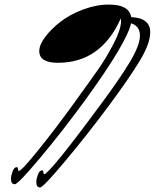

<svg xmlns="http://www.w3.org/2000/svg" viewBox="-20 -504 687 841"><path d="M458 -484Q545 -484 555 -429Q638 -425 638 -363Q638 -314 593 -239Q548 -164 456 -40Q364 84 266.5 200.5Q169 317 156 317Q139 317 139 293Q139 280 146 261Q153 242 165 242Q169 242 170 250.5Q171 259 173 259Q196 259 423 -49Q504 -158 548.5 -232Q593 -306 593 -348Q593 -390 554 -402Q536 -318 355 -68Q256 68 157.5 185.5Q59 303 45 303Q28 303 28 279Q28 266 35 247Q42 228 54 228Q58 228 59 236.5Q60 245 62 245Q74 245 148.5 152.5Q223 60 303 -50.5Q383 -161 414.5 -206.5Q446 -252 478 -313.5Q510 -375 510 -411Q510 -419 509 -423Q422 -229 234 -229Q152 -229 152 -280Q152 -308 178.5 -343Q205 -378 246 -409.5Q287 -441 344.5 -462.5Q402 -484 458 -484Z"/></svg>

Font: Mrs Saint Delafield
Style: Regular
Weight: 400
Designer: Alejandro Paul
Foundry: Alejandro Paul
Version: Version 1.000